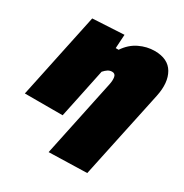

<svg xmlns="http://www.w3.org/2000/svg" viewBox="-184 -648 936 977"><g transform="rotate(30 284.0 -160.0)"><path d="M236 198Q247.5 143 259 88.8Q270.5 34.5 282.5 -22.5Q295 -81.5 307 -139Q319 -196.5 331.5 -255Q337 -280.5 333.8 -299.2Q330.5 -318 312 -318Q298.5 -318 287.5 -311Q276.5 -304 265 -291L246 -200Q235 -147 225 -99.5Q215 -52 204 0H-18Q-7 -52 3.5 -101.2Q14 -150.5 27 -213L37.5 -263Q50 -322 62.5 -381Q75 -440 88 -502L272 -512L267 -431H284Q314 -476 357.8 -497Q401.5 -518 447 -518Q525.5 -518 556.5 -464.8Q587.5 -411.5 569.5 -326Q559.5 -278 550.2 -234.8Q541 -191.5 531.5 -147L516.5 -76.5Q499.5 3 486.5 64.8Q473.5 126.5 459.5 192Z"/></g></svg>

Font: Commissioner Black
Style: Italic
Weight: 900
Italic angle: -12°
Designer: Kostas Bartsokas
Foundry: Kostas Bartsokas
Version: Version 1.000; ttfautohint (v1.8.3)